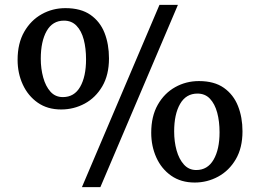

<svg xmlns="http://www.w3.org/2000/svg" viewBox="-20 -771 1072 791"><path d="M317.5 0 637 -751H713L393.5 0ZM232 -320Q175.5 -320 135.5 -348Q95.5 -376 74 -422.5Q52.5 -469 52.5 -524.5Q52.5 -592.5 79.8 -640Q107 -687.5 151.8 -712.5Q196.5 -737.5 249.5 -737.5Q313 -737.5 352.8 -709.8Q392.5 -682 410.8 -635.2Q429 -588.5 429 -530.5Q429 -462.5 401.5 -415.5Q374 -368.5 329 -344.2Q284 -320 232 -320ZM239 -371Q286 -371 310.2 -413.2Q334.5 -455.5 334.5 -526.5Q334.5 -572 325 -608Q315.5 -644 295.2 -665Q275 -686 243.5 -686Q196.5 -686 172.2 -643.2Q148 -600.5 148 -529Q148 -488 158 -451.8Q168 -415.5 188 -393.2Q208 -371 239 -371ZM782 -19Q725.5 -19 685.2 -47.2Q645 -75.5 624 -122.2Q603 -169 603 -224Q603 -292 630 -339.5Q657 -387 701.8 -412Q746.5 -437 799.5 -437Q863 -437 902.5 -409Q942 -381 960.5 -334.2Q979 -287.5 979 -230Q979 -162 951.5 -115Q924 -68 879 -43.5Q834 -19 782 -19ZM788.5 -70.5Q835 -70.5 859.8 -113Q884.5 -155.5 884.5 -226Q884.5 -271 874.8 -307Q865 -343 845 -364.2Q825 -385.5 793.5 -385.5Q746.5 -385.5 722 -343Q697.5 -300.5 697.5 -229.5Q697.5 -187.5 707.5 -151.5Q717.5 -115.5 737.8 -93Q758 -70.5 788.5 -70.5Z"/></svg>

Font: Merriweather 28pt Medium
Style: Regular
Weight: 500
Version: Version 2.100